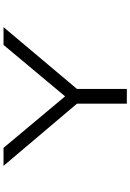

<svg xmlns="http://www.w3.org/2000/svg" viewBox="155 -895 740 1090"><g transform="rotate(-90 525.0 -350.0)"><path d="M481.5 0V-283L128.5 -700H230.5L523 -350.5L815 -700H916L565 -283V0Z"/></g></svg>

Font: League Mono Extended Light
Style: Regular
Weight: 300
Width: 9
Designer: Tyler Finck
Foundry: The League of Moveable Type / Tyler Finck
Version: Version 2.210